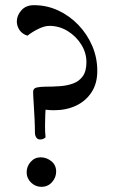

<svg xmlns="http://www.w3.org/2000/svg" viewBox="-20 -709 446 742"><path d="M156 -285Q156 -285 155 -266Q154 -247 154 -223Q154 -211 154.5 -199.5Q155 -188 156 -178Q150 -173 145 -171.5Q140 -170 135 -170Q125 -170 120 -178Q115 -186 115 -196Q115 -219 113.5 -251.5Q112 -284 110 -313Q108 -342 108 -354Q108 -368 122.5 -371Q137 -374 156 -374Q184 -374 212 -376Q240 -378 263 -386.5Q286 -395 300 -414.5Q314 -434 314 -469Q314 -505 294 -537Q274 -569 241.5 -589Q209 -609 171 -609Q152 -609 128.5 -597.5Q105 -586 86 -571Q65 -578 55 -593.5Q45 -609 45 -626Q45 -649 62.5 -669Q80 -689 111 -689Q161 -689 205 -668.5Q249 -648 283 -612.5Q317 -577 336.5 -531.5Q356 -486 356 -435Q356 -386 333.5 -352Q311 -318 273.5 -300.5Q236 -283 189 -283Q181 -283 172.5 -283.5Q164 -284 156 -285ZM140 13Q117 13 100 -3.5Q83 -20 83 -43Q83 -66 98.5 -83.5Q114 -101 137 -101Q160 -101 178.5 -86Q197 -71 197 -46Q197 -23 181 -5Q165 13 140 13Z"/></svg>

Font: Sedan
Style: Regular
Weight: 400
Designer: Sebastian Salazar
Foundry: Sebastian Salazar
Version: Version 1.100; ttfautohint (v1.8.4.7-5d5b)